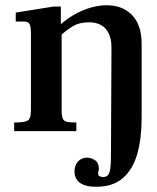

<svg xmlns="http://www.w3.org/2000/svg" viewBox="-20 -500 598 732"><path d="M347 212Q317 212 298.5 204.5Q280 197 272 183.5Q264 170 264 154Q264 130 277.5 115.5Q291 101 312 101Q326 101 341 110Q356 119 357 142Q357 146 356.5 148.5Q356 151 355 153.5Q354 156 354 160Q354 170 361 172.5Q368 175 373 175Q385 175 391.5 167.5Q398 160 400.5 143Q403 126 403 96L405 -318Q405 -350 395 -371.5Q385 -393 366 -404Q347 -415 319 -415Q282 -415 256 -399Q230 -383 211 -364V-407Q240 -432 270 -448Q300 -464 329.5 -472Q359 -480 386 -480Q448 -480 484 -442Q520 -404 520 -333V-50Q520 27 503.5 86Q487 145 449 178.5Q411 212 347 212ZM34 0V-33Q64 -33 77.5 -37Q91 -41 94.5 -52Q98 -63 98 -83V-372Q98 -399 92.5 -408.5Q87 -418 70 -418H40V-452L184 -475H212V-409H215V-78Q215 -56 220 -46.5Q225 -37 237 -35Q249 -33 271 -33V0Z"/></svg>

Font: Frank Ruhl Libre Medium
Style: Regular
Weight: 500
Designer: Yanek Iontef
Foundry: Fontef
Version: Version 6.004